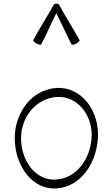

<svg xmlns="http://www.w3.org/2000/svg" viewBox="-20 -1035 605 1067"><path d="M209 -788C239 -845 264 -904 293 -962C322 -904 348 -845 378 -788C380 -784 392 -787 404 -793C416 -800 424 -808 422 -812C386 -878 344 -942 309 -1008C306 -1013 300 -1016 294 -1014C287 -1016 281 -1013 278 -1008C242 -942 200 -878 165 -812C163 -808 171 -800 183 -793C195 -787 207 -784 209 -788ZM295 12C428 3 514 -125 524 -265C535 -418 432 -556 292 -546C155 -536 62 -408 62 -267C62 -116 158 22 295 12ZM97 -267C97 -385 180 -488 295 -496C411 -504 498 -392 489 -268C481 -150 405 -45 292 -37C178 -29 97 -142 97 -267Z"/></svg>

Font: Nupuram Thin
Style: Regular
Weight: 100
Designer: Santhosh Thottingal (santhosh.thottingal@gmail.com)
Foundry: SMC
Version: Version 1.000